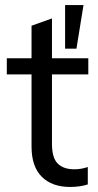

<svg xmlns="http://www.w3.org/2000/svg" viewBox="-20 -734 390 761"><path d="M311 -714 283 -541H238V-714ZM186 -439V-164Q186 -108 209 -85.5Q232 -63 274 -63Q302 -63 328 -72V-3Q297 7 258 7Q186 7 145.5 -33.5Q105 -74 105 -153V-439H7V-503H105V-632L186 -661V-503H330V-439Z"/></svg>

Font: Muli-Regular
Style: Regular
Weight: 400
Version: Version 2.000